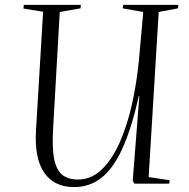

<svg xmlns="http://www.w3.org/2000/svg" viewBox="-20 -750 772 784"><path d="M587 -27 673 -14 671 0H529L522 -12L549 -358H547Q517 -225 479.5 -143Q442 -61 393.5 -23.5Q345 14 283 14Q201 14 160.5 -45Q120 -104 127 -218L156 -702L76 -715L77 -730H310L309 -716L224 -701L197 -227Q192 -145 201.5 -99.5Q211 -54 235 -35.5Q259 -17 299 -17Q353 -17 395.5 -58Q438 -99 469 -169Q500 -239 519 -325Q538 -411 547 -501L565 -701L481 -716L483 -730H708L707 -716L628 -701Z"/></svg>

Font: Literata 72pt Light
Style: Italic
Weight: 300
Italic angle: -2°
Designer: Latin by Veronika Burian and Jose Scaglione. Greek by Irene Vlachou. Cyrillic by Vera Evstafieva
Foundry: TypeTogether
Version: Version 3.002